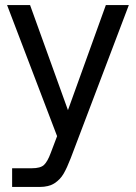

<svg xmlns="http://www.w3.org/2000/svg" viewBox="-20 -540 538 760"><path d="M28 126H106Q140 126 154 113Q168 100 181 65L206 -1L8 -520H99L249 -104L399 -520H490L260 86Q245 125 231.5 148Q218 171 195.5 185.5Q173 200 137 200H28Z"/></svg>

Font: Aspekta 400
Style: Regular
Weight: 400
Designer: Ivo Dolenc
Version: Version 2.000